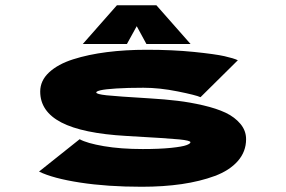

<svg xmlns="http://www.w3.org/2000/svg" viewBox="-20 -702 1090 733"><path d="M707.5 -534H539L502 -602L464.5 -534H296L426.5 -682H577ZM521 11Q389.5 11 285.8 -5Q182 -21 129 -47L284 -170.5Q312 -155 376.5 -144Q441 -133 525 -133Q589.5 -133 632.8 -137.5Q676 -142 691.5 -147.8Q707 -153.5 707 -159Q707 -165.5 664.5 -169.8Q622 -174 462.5 -183Q295 -192.5 214.2 -234.5Q133.5 -276.5 133.5 -352.5Q133.5 -394 167.2 -425.5Q201 -457 259 -475.5Q317 -494 388 -503Q459 -512 540 -512Q639 -512 720.2 -503.8Q801.5 -495.5 837 -487.5Q872.5 -479.5 888 -472L745.5 -331Q728 -339 658.5 -353Q589 -367 527.5 -367Q466 -367 423.8 -364.2Q381.5 -361.5 364.5 -357.5Q347.5 -353.5 347.5 -349Q347.5 -342.5 386.8 -338.2Q426 -334 551 -326.5Q609.5 -323 657.5 -317.2Q705.5 -311.5 756 -299.8Q806.5 -288 841 -271.8Q875.5 -255.5 897.5 -229.5Q919.5 -203.5 919.5 -170.5Q919.5 -123 887.8 -87Q856 -51 800 -30.2Q744 -9.5 674 0.8Q604 11 521 11Z"/></svg>

Font: League Mono Extended ExtraBold
Style: Regular
Weight: 800
Width: 9
Designer: Tyler Finck
Foundry: The League of Moveable Type / Tyler Finck
Version: Version 2.210